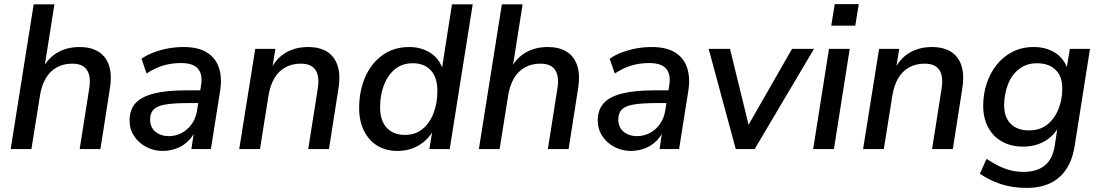

<svg xmlns="http://www.w3.org/2000/svg" viewBox="-20 -726 5361 935"><path d="M32 0 144 -705H245L194 -382H183Q208 -438 255.5 -467.5Q303 -497 368 -497Q422 -497 458.5 -475Q495 -453 510.5 -408Q526 -363 515 -294L469 0H368L414 -292Q421 -334 414 -361Q407 -388 387 -402Q367 -416 332 -416Q288 -416 255 -397Q222 -378 202.5 -344Q183 -310 175 -263L133 0Z M772 9Q729 9 692 -10.5Q655 -30 633 -63.5Q611 -97 611 -139Q611 -191 639.5 -223Q668 -255 729 -270.5Q790 -286 886 -286H966L957 -224H895Q826 -224 785.5 -217Q745 -210 728 -192.5Q711 -175 711 -145Q711 -105 737.5 -84Q764 -63 801 -63Q835 -63 864 -78Q893 -93 913.5 -121.5Q934 -150 940 -190L959 -310Q968 -363 944.5 -391Q921 -419 861 -419Q816 -419 775 -407Q734 -395 694 -368L669 -440Q693 -457 726.5 -470Q760 -483 797.5 -490Q835 -497 873 -497Q946 -497 988.5 -470Q1031 -443 1046.5 -395Q1062 -347 1052 -284L1007 0H912L928 -107H938Q925 -68 898.5 -41.5Q872 -15 839.5 -3Q807 9 772 9Z M1145 0 1223 -488H1321L1304 -382H1296Q1321 -438 1368.5 -467.5Q1416 -497 1481 -497Q1535 -497 1571.5 -475Q1608 -453 1623.5 -408Q1639 -363 1628 -294L1582 0H1481L1527 -292Q1534 -334 1527 -361Q1520 -388 1500 -402Q1480 -416 1445 -416Q1401 -416 1368 -397Q1335 -378 1315.5 -344Q1296 -310 1288 -263L1246 0Z M1915 9Q1859 9 1817.5 -16.5Q1776 -42 1752.5 -89Q1729 -136 1729 -200Q1729 -282 1758 -349.5Q1787 -417 1842 -457Q1897 -497 1973 -497Q2031 -497 2076 -468.5Q2121 -440 2138 -383L2131 -384L2181 -705H2282L2170 0H2071L2087 -98H2095Q2077 -65 2050.5 -41Q2024 -17 1990 -4Q1956 9 1915 9ZM1952 -69Q2003 -69 2038 -98Q2073 -127 2091.5 -175.5Q2110 -224 2110 -283Q2110 -349 2078 -383.5Q2046 -418 1990 -418Q1939 -418 1904 -389.5Q1869 -361 1850 -312.5Q1831 -264 1831 -204Q1831 -139 1863 -104Q1895 -69 1952 -69Z M2312 0 2424 -705H2525L2474 -382H2463Q2488 -438 2535.5 -467.5Q2583 -497 2648 -497Q2702 -497 2738.5 -475Q2775 -453 2790.5 -408Q2806 -363 2795 -294L2749 0H2648L2694 -292Q2701 -334 2694 -361Q2687 -388 2667 -402Q2647 -416 2612 -416Q2568 -416 2535 -397Q2502 -378 2482.5 -344Q2463 -310 2455 -263L2413 0Z M3052 9Q3009 9 2972 -10.5Q2935 -30 2913 -63.5Q2891 -97 2891 -139Q2891 -191 2919.5 -223Q2948 -255 3009 -270.5Q3070 -286 3166 -286H3246L3237 -224H3175Q3106 -224 3065.5 -217Q3025 -210 3008 -192.5Q2991 -175 2991 -145Q2991 -105 3017.5 -84Q3044 -63 3081 -63Q3115 -63 3144 -78Q3173 -93 3193.5 -121.5Q3214 -150 3220 -190L3239 -310Q3248 -363 3224.5 -391Q3201 -419 3141 -419Q3096 -419 3055 -407Q3014 -395 2974 -368L2949 -440Q2973 -457 3006.5 -470Q3040 -483 3077.5 -490Q3115 -497 3153 -497Q3226 -497 3268.5 -470Q3311 -443 3326.5 -395Q3342 -347 3332 -284L3287 0H3192L3208 -107H3218Q3205 -68 3178.5 -41.5Q3152 -15 3119.5 -3Q3087 9 3052 9Z M3563 0 3431 -488H3535L3634 -83H3605L3837 -488H3944L3655 0Z M4028 -601 4045 -706H4162L4145 -601ZM3940 0 4017 -488H4118L4041 0Z M4183 0 4261 -488H4359L4342 -382H4334Q4359 -438 4406.5 -467.5Q4454 -497 4519 -497Q4573 -497 4609.5 -475Q4646 -453 4661.5 -408Q4677 -363 4666 -294L4620 0H4519L4565 -292Q4572 -334 4565 -361Q4558 -388 4538 -402Q4518 -416 4483 -416Q4439 -416 4406 -397Q4373 -378 4353.5 -344Q4334 -310 4326 -263L4284 0Z M4979 189Q4909 189 4852.5 170Q4796 151 4752 120L4784 48Q4814 67 4841.5 81Q4869 95 4899.5 103Q4930 111 4965 111Q5028 111 5066.5 81Q5105 51 5116 -14L5132 -119L5141 -118Q5125 -85 5098.5 -61Q5072 -37 5037.5 -24.5Q5003 -12 4963 -12Q4904 -12 4860.5 -36Q4817 -60 4792.5 -105Q4768 -150 4768 -212Q4768 -268 4785 -319.5Q4802 -371 4834 -411Q4866 -451 4911.5 -474Q4957 -497 5015 -497Q5074 -497 5119 -468.5Q5164 -440 5181 -383L5173 -385L5190 -488H5288L5214 -19Q5204 49 5174 95.5Q5144 142 5095.5 165.5Q5047 189 4979 189ZM4991 -91Q5044 -91 5079.5 -119Q5115 -147 5134 -193.5Q5153 -240 5153 -293Q5154 -352 5121.5 -385Q5089 -418 5030 -418Q4979 -418 4943 -390Q4907 -362 4889 -316Q4871 -270 4870 -217Q4869 -157 4901 -124Q4933 -91 4991 -91Z"/></svg>

Font: Nunito Sans 12pt SemiBold
Style: Italic
Weight: 600
Italic angle: -9°
Designer: Vernon Adams
Foundry: Vernon Adams
Version: Version 3.101;gftools[0.9.27]